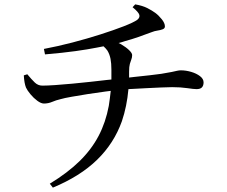

<svg xmlns="http://www.w3.org/2000/svg" viewBox="-20 -803 1040 879"><path d="M208 38Q290 -12 344.5 -65.5Q399 -119 431.5 -181Q464 -243 478 -318Q483 -350 487 -387Q475 -386 463 -384Q424 -379 383 -372.5Q342 -366 308 -360Q274 -354 257 -349Q236 -344 218.5 -336.5Q201 -329 181 -329Q168 -329 151 -341.5Q134 -354 119.5 -371.5Q105 -389 99 -402Q91 -422 89 -458L105 -463Q124 -440 139 -425.5Q154 -411 174 -411Q196 -411 232.5 -413.5Q269 -416 311.5 -420Q354 -424 395 -428.5Q436 -433 470 -437Q480 -438 490 -439Q490 -461 490 -484Q490 -513 486 -533.5Q482 -554 472 -571Q465 -581 454 -591Q440 -588 423 -585Q383 -577 325.5 -569Q268 -561 186 -554L181 -579Q245 -591 312 -608.5Q379 -626 440 -645.5Q501 -665 546 -682.5Q591 -700 608 -712Q621 -722 618 -734.5Q615 -747 587 -770L599 -783Q633 -777 654.5 -766Q676 -755 691 -744Q706 -733 720.5 -715Q735 -697 735 -682Q735 -673 725 -669Q715 -665 701 -663Q687 -661 675 -656Q643 -644 613 -633.5Q583 -623 553 -615Q539 -610 523 -606Q529 -603 535 -600Q557 -587 571 -573.5Q585 -560 585 -551Q585 -540 581.5 -531.5Q578 -523 574.5 -510.5Q571 -498 571 -475Q571 -462 571 -448Q584 -450 597 -451Q634 -455 666 -458.5Q698 -462 718 -465Q750 -470 766 -473.5Q782 -477 791 -479Q800 -481 808 -481Q831 -481 855 -474Q879 -467 895.5 -454.5Q912 -442 912 -426Q912 -411 904.5 -403Q897 -395 880 -395Q867 -395 837 -399.5Q807 -404 768 -404Q747 -404 717 -402.5Q687 -401 653.5 -399.5Q620 -398 588 -396Q578 -395 568 -395Q561 -316 538 -248Q502 -147 424.5 -71.5Q347 4 222 56Z"/></svg>

Font: Noto Serif HK ExtraLight Medium
Style: Regular
Weight: 500
Version: Version 2.002-H1;hotconv 1.1.0;makeotfexe 2.6.0